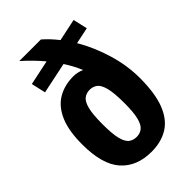

<svg xmlns="http://www.w3.org/2000/svg" viewBox="-243 -897 998 998"><g transform="rotate(-45 255.5 -398.0)"><path d="M255.5 12Q147.5 12 87.2 -55.5Q27 -123 27 -270.5Q27 -371 54.2 -433.2Q81.5 -495.5 130.5 -524.5Q179.5 -553.5 245 -553.5Q275 -553.5 304 -540.5Q284.5 -588 254 -634.5L82 -598.5L64 -677.5L201.5 -706.5Q158 -758.5 102.5 -808H261Q297.5 -776.5 331 -733.5L453 -759.5L471 -680.5L380.5 -661.5Q427 -582.5 455.2 -488.8Q483.5 -395 483.5 -302.5Q483.5 -189.5 456.5 -120.5Q429.5 -51.5 378.5 -19.8Q327.5 12 255.5 12ZM255.5 -97.5Q280.5 -97.5 298.2 -111.8Q316 -126 325.2 -162.8Q334.5 -199.5 334.5 -268Q334.5 -340 325 -378Q315.5 -416 297.8 -430Q280 -444 255.5 -444Q230.5 -444 212.8 -430.2Q195 -416.5 185.5 -379Q176 -341.5 176 -270.5Q176 -199.5 185.2 -162.2Q194.5 -125 212.2 -111.2Q230 -97.5 255.5 -97.5Z"/></g></svg>

Font: Encode Sans Cnd
Style: Bold
Weight: 700
Width: 3
Designer: Multiple Designers
Foundry: Impallari Type
Version: Version 3.002; ttfautohint (v1.8.3) -l 8 -r 50 -G 200 -x 14 